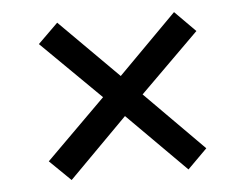

<svg xmlns="http://www.w3.org/2000/svg" viewBox="-40 -615 696 545"><g transform="rotate(-5 308.0 -342.0)"><path d="M143.2 -117.5 83.2 -176 252.5 -344 84.2 -510 141.2 -566 307.8 -399.5 474.2 -567 532.8 -508 365 -342 531.8 -174 476.2 -118.5 309.8 -285.2Z"/></g></svg>

Font: Overpass Mono Light
Style: Regular
Weight: 300
Monospace: yes
Designer: Delve Withrington, Dave Bailey
Foundry: Delve Fonts LLC
Version: Version 4.000